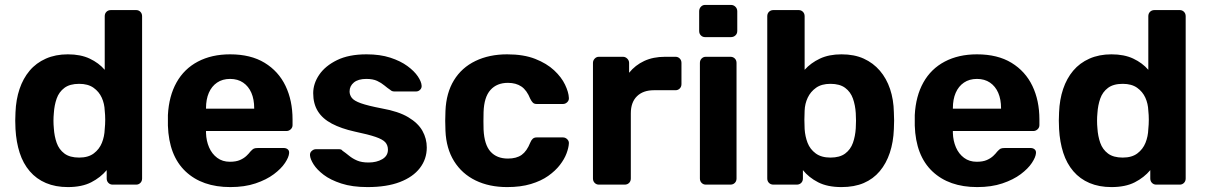

<svg xmlns="http://www.w3.org/2000/svg" viewBox="-20 -751 4907 781"><path d="M256 10Q206 10 167 -6.5Q128 -23 101 -54.5Q74 -86 60 -129.5Q46 -173 43 -226Q42 -245 42 -260.5Q42 -276 43 -294Q45 -346 59.5 -389Q74 -432 100.5 -463.5Q127 -495 166.5 -512.5Q206 -530 256 -530Q308 -530 345 -512.5Q382 -495 406 -467V-685Q406 -696 413 -703Q420 -710 431 -710H534Q544 -710 551 -703Q558 -696 558 -685V-25Q558 -14 551 -7Q544 0 534 0H438Q428 0 421 -7Q414 -14 414 -25V-59Q389 -29 351 -9.5Q313 10 256 10ZM302 -110Q339 -110 361.5 -127Q384 -144 394.5 -170Q405 -196 406 -226Q408 -245 408 -264Q408 -283 406 -301Q405 -329 394 -353.5Q383 -378 360.5 -394Q338 -410 302 -410Q264 -410 242 -393.5Q220 -377 210.5 -350Q201 -323 199 -291Q196 -260 199 -229Q201 -197 210.5 -170Q220 -143 242 -126.5Q264 -110 302 -110Z M917 10Q802 10 734.5 -54Q667 -118 663 -240Q663 -248 663 -261.5Q663 -275 663 -283Q667 -360 698 -415.5Q729 -471 785 -500.5Q841 -530 916 -530Q1000 -530 1056.5 -495.5Q1113 -461 1141.5 -401.5Q1170 -342 1170 -265V-242Q1170 -232 1162.5 -225Q1155 -218 1145 -218H818Q818 -217 818 -214.5Q818 -212 818 -210Q819 -178 830.5 -151.5Q842 -125 863.5 -109Q885 -93 915 -93Q940 -93 956 -100Q972 -107 982.5 -117Q993 -127 998 -134Q1007 -144 1012.5 -146.5Q1018 -149 1030 -149H1134Q1144 -149 1150.5 -143.5Q1157 -138 1156 -128Q1155 -112 1139.5 -88.5Q1124 -65 1094 -42.5Q1064 -20 1019.5 -5Q975 10 917 10ZM818 -309H1014V-311Q1014 -347 1002.5 -373.5Q991 -400 969 -415Q947 -430 916 -430Q885 -430 863 -415Q841 -400 829.5 -373.5Q818 -347 818 -311Z M1475 10Q1413 10 1368.5 -4.5Q1324 -19 1296.5 -40Q1269 -61 1255.5 -82.5Q1242 -104 1241 -119Q1240 -130 1248 -137Q1256 -144 1264 -144H1361Q1364 -144 1367 -143Q1370 -142 1373 -138Q1386 -129 1400 -117.5Q1414 -106 1432.5 -98Q1451 -90 1479 -90Q1512 -90 1535 -103.5Q1558 -117 1558 -142Q1558 -160 1547.5 -172Q1537 -184 1508 -194Q1479 -204 1422 -216Q1368 -228 1330 -248Q1292 -268 1273 -298.5Q1254 -329 1254 -372Q1254 -411 1278.5 -447Q1303 -483 1351 -506.5Q1399 -530 1471 -530Q1526 -530 1567.5 -516.5Q1609 -503 1637 -482.5Q1665 -462 1679.5 -440.5Q1694 -419 1695 -403Q1696 -393 1689 -386Q1682 -379 1673 -379H1584Q1579 -379 1575 -380.5Q1571 -382 1568 -385Q1556 -393 1543.5 -403.5Q1531 -414 1514 -422Q1497 -430 1470 -430Q1437 -430 1419.5 -415.5Q1402 -401 1402 -379Q1402 -365 1411 -353Q1420 -341 1448 -331Q1476 -321 1533 -310Q1601 -298 1641 -274Q1681 -250 1698.5 -218.5Q1716 -187 1716 -151Q1716 -104 1688 -67.5Q1660 -31 1606.5 -10.5Q1553 10 1475 10Z M2043 10Q1970 10 1914.5 -17Q1859 -44 1827 -95.5Q1795 -147 1792 -219Q1791 -235 1791 -259.5Q1791 -284 1792 -300Q1795 -373 1826.5 -424.5Q1858 -476 1914 -503Q1970 -530 2043 -530Q2110 -530 2157 -511.5Q2204 -493 2234 -465Q2264 -437 2278.5 -406.5Q2293 -376 2294 -353Q2295 -343 2287.5 -335.5Q2280 -328 2270 -328H2163Q2153 -328 2147.5 -333.5Q2142 -339 2137 -349Q2123 -384 2101 -399Q2079 -414 2046 -414Q2001 -414 1975 -385Q1949 -356 1947 -295Q1946 -256 1947 -224Q1950 -162 1975.5 -134Q2001 -106 2046 -106Q2081 -106 2102 -121Q2123 -136 2137 -171Q2141 -181 2147 -186.5Q2153 -192 2163 -192H2270Q2280 -192 2287.5 -184.5Q2295 -177 2294 -167Q2293 -150 2284.5 -127Q2276 -104 2257.5 -80Q2239 -56 2210 -35.5Q2181 -15 2139.5 -2.5Q2098 10 2043 10Z M2416 0Q2406 0 2399 -7Q2392 -14 2392 -25V-495Q2392 -505 2399 -512.5Q2406 -520 2416 -520H2514Q2524 -520 2531.5 -512.5Q2539 -505 2539 -495V-455Q2564 -486 2600.5 -503Q2637 -520 2685 -520H2728Q2738 -520 2745 -513Q2752 -506 2752 -495V-409Q2752 -398 2745 -391Q2738 -384 2728 -384H2640Q2596 -384 2571 -359.5Q2546 -335 2546 -290V-25Q2546 -14 2539 -7Q2532 0 2521 0Z M2851 0Q2841 0 2834 -7Q2827 -14 2827 -25V-495Q2827 -506 2834 -513Q2841 -520 2851 -520H2951Q2962 -520 2969 -513Q2976 -506 2976 -495V-25Q2976 -14 2969 -7Q2962 0 2951 0ZM2848 -600Q2838 -600 2831 -607Q2824 -614 2824 -625V-705Q2824 -716 2831 -723.5Q2838 -731 2848 -731H2953Q2964 -731 2971.5 -723.5Q2979 -716 2979 -705V-625Q2979 -614 2971.5 -607Q2964 -600 2953 -600Z M3403 10Q3346 10 3308 -9.5Q3270 -29 3246 -59V-25Q3246 -14 3239 -7Q3232 0 3221 0H3126Q3115 0 3108 -7Q3101 -14 3101 -25V-685Q3101 -696 3108 -703Q3115 -710 3126 -710H3229Q3239 -710 3246 -703Q3253 -696 3253 -685V-467Q3278 -495 3315 -512.5Q3352 -530 3403 -530Q3455 -530 3493.5 -512.5Q3532 -495 3559 -463.5Q3586 -432 3600.5 -389Q3615 -346 3616 -294Q3617 -276 3617 -260.5Q3617 -245 3616 -226Q3614 -173 3599.5 -129.5Q3585 -86 3558.5 -54.5Q3532 -23 3493.5 -6.5Q3455 10 3403 10ZM3358 -110Q3396 -110 3418 -126.5Q3440 -143 3449.5 -170Q3459 -197 3461 -229Q3463 -260 3461 -291Q3459 -323 3449.5 -350Q3440 -377 3418 -393.5Q3396 -410 3358 -410Q3322 -410 3299.5 -394Q3277 -378 3265.5 -353.5Q3254 -329 3253 -301Q3252 -283 3252 -264Q3252 -245 3253 -226Q3255 -196 3265 -170Q3275 -144 3298 -127Q3321 -110 3358 -110Z M3955 10Q3840 10 3772.5 -54Q3705 -118 3701 -240Q3701 -248 3701 -261.5Q3701 -275 3701 -283Q3705 -360 3736 -415.5Q3767 -471 3823 -500.5Q3879 -530 3954 -530Q4038 -530 4094.5 -495.5Q4151 -461 4179.5 -401.5Q4208 -342 4208 -265V-242Q4208 -232 4200.5 -225Q4193 -218 4183 -218H3856Q3856 -217 3856 -214.5Q3856 -212 3856 -210Q3857 -178 3868.5 -151.5Q3880 -125 3901.5 -109Q3923 -93 3953 -93Q3978 -93 3994 -100Q4010 -107 4020.5 -117Q4031 -127 4036 -134Q4045 -144 4050.5 -146.5Q4056 -149 4068 -149H4172Q4182 -149 4188.5 -143.5Q4195 -138 4194 -128Q4193 -112 4177.5 -88.5Q4162 -65 4132 -42.5Q4102 -20 4057.5 -5Q4013 10 3955 10ZM3856 -309H4052V-311Q4052 -347 4040.5 -373.5Q4029 -400 4007 -415Q3985 -430 3954 -430Q3923 -430 3901 -415Q3879 -400 3867.5 -373.5Q3856 -347 3856 -311Z M4501 10Q4451 10 4412 -6.5Q4373 -23 4346 -54.5Q4319 -86 4305 -129.5Q4291 -173 4288 -226Q4287 -245 4287 -260.5Q4287 -276 4288 -294Q4290 -346 4304.5 -389Q4319 -432 4345.5 -463.5Q4372 -495 4411.5 -512.5Q4451 -530 4501 -530Q4553 -530 4590 -512.5Q4627 -495 4651 -467V-685Q4651 -696 4658 -703Q4665 -710 4676 -710H4779Q4789 -710 4796 -703Q4803 -696 4803 -685V-25Q4803 -14 4796 -7Q4789 0 4779 0H4683Q4673 0 4666 -7Q4659 -14 4659 -25V-59Q4634 -29 4596 -9.5Q4558 10 4501 10ZM4547 -110Q4584 -110 4606.5 -127Q4629 -144 4639.5 -170Q4650 -196 4651 -226Q4653 -245 4653 -264Q4653 -283 4651 -301Q4650 -329 4639 -353.5Q4628 -378 4605.5 -394Q4583 -410 4547 -410Q4509 -410 4487 -393.5Q4465 -377 4455.5 -350Q4446 -323 4444 -291Q4441 -260 4444 -229Q4446 -197 4455.5 -170Q4465 -143 4487 -126.5Q4509 -110 4547 -110Z"/></svg>

Font: Rubik Light SemiBold
Style: Regular
Weight: 600
Version: Version 2.300;gftools[0.9.30]